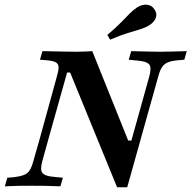

<svg xmlns="http://www.w3.org/2000/svg" viewBox="-39 -787 809 811"><path d="M455.6 4 257.3 -480.6H244.4L166.1 -201.6H129L201.6 -465.3Q208.9 -490.3 208.5 -503.6Q208.1 -516.9 197.2 -523.4Q186.3 -529.8 160.5 -532.3L129.8 -534.7L140.3 -571Q157.3 -571 182.7 -570.2Q208.1 -569.4 236.7 -569Q265.3 -568.5 290.3 -568.5H287.9Q307.3 -568.5 323 -569.4Q338.7 -570.2 350.8 -571L502.4 -193.5H516.1L591.9 -465.3Q601.6 -501.6 591.5 -514.5Q581.5 -527.4 546 -530.6L504.8 -534.7L515.3 -571Q546 -570.2 578.2 -569.4Q610.5 -568.5 637.1 -568.5Q665.3 -568.5 694 -569.4Q722.6 -570.2 750 -571L739.5 -534.7L710.5 -532.3Q684.7 -529.8 669.4 -523.4Q654 -516.9 645.2 -503.2Q636.3 -489.5 629.8 -465.3L498.4 4ZM139.5 -105.6Q129.8 -70.2 139.9 -56.9Q150 -43.5 185.5 -40.3L226.6 -36.3L216.1 0Q185.5 -1.6 153.2 -2Q121 -2.4 94.4 -2.4Q66.1 -2.4 37.5 -2Q8.9 -1.6 -18.5 0L-8.1 -36.3L21 -38.7Q46.8 -41.9 62.1 -48Q77.4 -54 86.3 -67.7Q95.2 -81.5 101.6 -105.6L129 -201.6H166.1ZM425.8 -619.4 414.5 -639.5Q450 -669.4 471.8 -691.9Q493.5 -714.5 509.3 -730.2Q525 -746 541.1 -756.5Q562.9 -769.4 583.1 -766.9Q603.2 -764.5 613.7 -746.8Q625.8 -729.8 619 -711.3Q612.1 -692.7 589.5 -679Q573.4 -669.4 551.6 -662.9Q529.8 -656.5 499.6 -647.2Q469.4 -637.9 425.8 -619.4Z"/></svg>

Font: Playfair 9pt
Style: Bold Italic
Weight: 700
Italic angle: -15.6°
Designer: Claus Eggers Sørensen
Foundry: Claus Eggers Sørensen
Version: Version 2.203